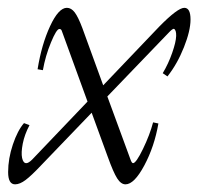

<svg xmlns="http://www.w3.org/2000/svg" viewBox="-20 -465 512 496"><path d="M19 11.2Q1 11.2 1 -20.5Q1 -55.2 13.2 -91.6Q25.4 -127.9 42 -147L56.2 -141.6Q43.5 -117.7 38.8 -94Q34.2 -70.3 37.1 -56.9Q40 -43.5 47.9 -43.5Q53.7 -43.5 63 -52.7L206.1 -202.6L139.6 -385.3Q138.2 -390.1 133.3 -390.1Q126 -390.1 111.6 -355.2Q97.2 -320.3 90.8 -283.7L77.1 -286.1Q87.4 -350.1 109.4 -397.5Q131.3 -444.8 152.8 -444.8Q164.1 -444.8 173.1 -432.9Q182.1 -420.9 192.9 -392.1L246.6 -244.6L391.1 -396Q439 -444.8 456.1 -444.8Q472.2 -444.8 472.2 -414.6Q472.2 -385.7 455.1 -342.8Q438 -299.8 412.6 -267.6L400.4 -275.9Q415 -300.3 424.8 -328.4Q434.6 -356.4 435.1 -372.1Q435.5 -387.7 429.2 -390.6Q425.3 -390.6 417 -381.8L257.3 -215.8L317.9 -50.8Q320.8 -43.5 323.7 -43.5Q331.5 -43.5 349.4 -80.3Q367.2 -117.2 375.5 -148.9L389.2 -146Q378.9 -86.4 352.8 -37.6Q326.7 11.2 304.2 11.2Q292.5 11.2 282.7 -4.2Q272.9 -19.5 258.3 -60.1L216.8 -173.8L85.4 -37.1Q61 -11.2 46.1 0Q31.2 11.2 19 11.2Z"/></svg>

Font: Elstob Light
Style: Italic
Weight: 300
Italic angle: -20°
Designer: Peter S. Baker
Version: Version 1.015